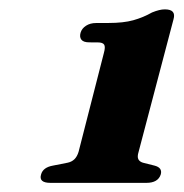

<svg xmlns="http://www.w3.org/2000/svg" viewBox="-20 -738 394 412"><path d="M171.9 -647.1 189.8 -647Q200.4 -647 203.5 -642.2Q206.6 -637.4 202.8 -623.9L148.6 -412.2Q145.4 -401.8 139.6 -396.2Q133.8 -390.7 125.3 -388.9L93.9 -382.7Q72.3 -378.9 68.2 -363.8Q62.5 -345.6 88.4 -345.6H294.1Q319.2 -345.6 325 -363.8Q328.9 -378.1 311.7 -382.6L286.6 -388.9Q279.5 -391.1 276.8 -396.4Q274.2 -401.8 277.4 -412.1L352.3 -696.5Q358.6 -717.9 333.8 -717.9Q327.8 -717.9 321.4 -716.3Q315 -714.8 306.3 -711.3Q287.3 -700.5 266.1 -694.6Q245 -688.7 212.9 -688.7L186.2 -688.6Q173.6 -688.6 164.6 -682.8Q155.5 -676.9 152.9 -667.8Q150.2 -658.4 154.7 -652.8Q159.1 -647.1 171.9 -647.1Z"/></svg>

Font: Fraunces
Style: Italic
Weight: 900
Italic angle: -16°
Version: Version 1.000;[0bf87f6ff]